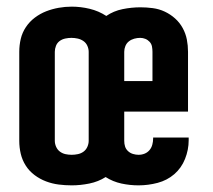

<svg xmlns="http://www.w3.org/2000/svg" viewBox="-20 -550 640 578"><path d="M196 8Q176 8 156.5 5.5Q137 3 118.5 -4Q100 -11 84 -23Q68 -35 57.5 -51.5Q47 -68 42.5 -87Q38 -106 38 -126V-394Q38 -414 42.5 -433Q47 -452 58 -468.5Q69 -485 85 -497Q101 -509 119 -516Q137 -523 156.5 -526.5Q176 -530 196 -530Q223 -530 250 -523.5Q277 -517 300 -502Q322 -517 349 -522.5Q376 -528 403 -528Q421 -528 440 -525.5Q459 -523 476 -515Q493 -507 507 -494.5Q521 -482 530 -465.5Q539 -449 542.5 -431Q546 -413 546 -394V-214H354V-126Q354 -117 356.5 -109Q359 -101 365.5 -95Q372 -89 380.5 -86.5Q389 -84 397 -84Q407 -84 415.5 -87.5Q424 -91 430 -98Q436 -105 438.5 -114.5Q441 -124 441 -133Q441 -134 441 -134.5Q441 -135 441 -136H548Q548 -134 548 -132Q548 -130 548 -128Q548 -99 537 -71.5Q526 -44 504.5 -25.5Q483 -7 454.5 0.5Q426 8 397 8Q371 8 345.5 2.5Q320 -3 298 -17Q276 -3 249 2.5Q222 8 196 8ZM439 -306V-394Q439 -402 437.5 -410Q436 -418 430.5 -424Q425 -430 417.5 -433Q410 -436 402 -436Q393 -436 384 -433.5Q375 -431 368 -425.5Q361 -420 357.5 -411.5Q354 -403 354 -394V-306ZM196 -84Q205 -84 214.5 -86Q224 -88 231.5 -93.5Q239 -99 243 -108Q247 -117 247 -126V-394Q247 -403 243 -412Q239 -421 231 -426.5Q223 -432 213.5 -434Q204 -436 195 -436Q186 -436 176.5 -434Q167 -432 159.5 -426.5Q152 -421 148.5 -412Q145 -403 145 -394V-126Q145 -117 149 -108Q153 -99 160.5 -93.5Q168 -88 177 -86Q186 -84 196 -84Z"/></svg>

Font: Iosevka Custom SmBdEx
Style: Regular
Weight: 600
Width: 7
Monospace: yes
Designer: Belleve Invis
Foundry: Belleve Invis
Version: Version 11.2.4; ttfautohint (v1.8.4)